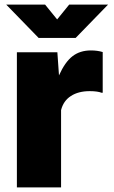

<svg xmlns="http://www.w3.org/2000/svg" viewBox="-20 -810 491 830"><path d="M53 0V-584H228L235 -484Q261 -542 293.5 -567Q326 -592 373 -592Q401 -592 424 -585V-409H419Q412 -412 399 -414Q386 -416 368 -416Q319 -416 286.5 -395Q254 -374 244 -334V0ZM147 -646 7 -790H175L227 -726L279 -790H447L307 -646Z"/></svg>

Font: BDO Grotesk Black
Style: Regular
Weight: 900
Designer: Deni Anggara
Foundry: Lokal Container
Version: Version 2.000